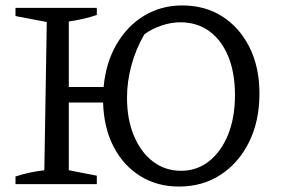

<svg xmlns="http://www.w3.org/2000/svg" viewBox="-20 -677 1034 706"><path d="M37 0V-28Q64 -37 90.5 -42.5Q117 -48 143 -51L152 -596L37 -618V-648H336V-622Q313 -614 287 -608Q261 -602 233 -598V-357H361Q369 -446 408.5 -514Q448 -582 510.5 -619.5Q573 -657 650 -657Q734 -657 797.5 -616.5Q861 -576 897.5 -503Q934 -430 934 -333Q934 -232 896 -155Q858 -78 791.5 -34.5Q725 9 638 9Q558 9 496 -29.5Q434 -68 398 -137Q362 -206 359 -300H233V-51L336 -31V0ZM646 -49Q704 -49 748.5 -84Q793 -119 818.5 -181.5Q844 -244 844 -328Q844 -409 819.5 -469Q795 -529 750 -562Q705 -595 643 -595Q610 -595 575 -583.5Q540 -572 511 -551Q479 -496 463 -436Q447 -376 447 -318Q447 -238 472.5 -177.5Q498 -117 542.5 -83Q587 -49 646 -49Z"/></svg>

Font: Piazzolla
Style: Regular
Weight: 400
Designer: Juan Pablo del Peral
Foundry: Huerta Tipografica
Version: Version 1.330